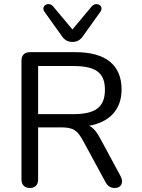

<svg xmlns="http://www.w3.org/2000/svg" viewBox="-20 -930 706 957"><path d="M129 7C156 7 170 -9 170 -36V-295H285C346 -295 366 -281 397 -223L505 -24C516 -3 530 7 553 7C586 7 597 -23 581 -52L486 -228C462 -274 445 -294 424 -303C527 -322 586 -384 586 -484C586 -606 507 -670 356 -670H130C102 -670 87 -655 87 -627V-36C87 -9 102 7 129 7ZM343 -361H170V-601H343C453 -601 503 -571 503 -483C503 -393 453 -361 343 -361ZM341 -721C362 -721 379 -729 393 -749L480 -871C501 -900 461 -925 437 -898L341 -783L245 -898C222 -925 181 -900 202 -871L289 -749C303 -729 320 -721 341 -721Z"/></svg>

Font: SN Pro Book
Style: Regular
Weight: 350
Designer: Tobias Whetton
Foundry: Supernotes
Version: Version 1.003;Glyphs 3.3 (3324)